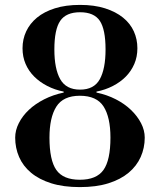

<svg xmlns="http://www.w3.org/2000/svg" viewBox="-20 -752 653 784"><path d="M42 -190Q42 -220 57 -249.5Q72 -279 98 -303.5Q124 -328 160.5 -346.5Q197 -365 240 -374V-378Q204 -385 173 -401Q142 -417 119.5 -439.5Q97 -462 84.5 -491Q72 -520 72 -555Q72 -592 87 -624Q102 -656 131 -680Q160 -704 204 -718Q248 -732 307 -732Q365 -732 409 -718Q453 -704 482.5 -680Q512 -656 526.5 -624Q541 -592 541 -555Q541 -520 528.5 -491Q516 -462 494 -439.5Q472 -417 441 -401Q410 -385 374 -378V-374Q417 -365 453 -346.5Q489 -328 515 -303Q541 -278 556 -249Q571 -220 571 -190Q571 -148 554.5 -111Q538 -74 505 -46.5Q472 -19 422.5 -3.5Q373 12 306 12Q239 12 189.5 -3.5Q140 -19 107 -46.5Q74 -74 58 -111Q42 -148 42 -190ZM182 -190Q182 -98 210 -58Q238 -18 306 -18Q374 -18 402.5 -58Q431 -98 431 -190Q431 -273 403 -317Q375 -361 306 -361Q238 -361 210 -316.5Q182 -272 182 -190ZM411 -550Q411 -632 387.5 -667Q364 -702 307 -702Q250 -702 226 -667Q202 -632 202 -550Q202 -471 226 -428.5Q250 -386 307 -386Q364 -386 387.5 -428.5Q411 -471 411 -550Z"/></svg>

Font: Libre Bodoni
Style: Regular
Weight: 400
Designer: Pablo Impallari, Rodrigo Fuenzalida
Foundry: Pablo Impallari, Rodrigo Fuenzalida
Version: Version 1.001; ttfautohint (v1.5.65-e2d9)